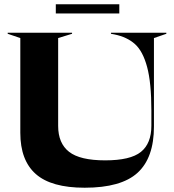

<svg xmlns="http://www.w3.org/2000/svg" viewBox="-20 -865 815 898"><path d="M75 -244V-687L16 -707V-712H317V-707L252 -687V-276Q252 -195 303 -155Q354 -115 472 -115Q590 -115 639 -154.5Q688 -194 688 -277V-348Q688 -478 668 -552Q648 -626 611 -659Q574 -692 515 -704L499 -707V-712H758V-707L700 -687V-273Q700 -127 623.5 -57Q547 13 376 13Q220 13 147.5 -51Q75 -115 75 -244ZM241 -845H538V-802H241Z"/></svg>

Font: Nyght Serif Bold
Style: Regular
Weight: 700
Designer: Maksym Kobuzan
Version: Version 0.410